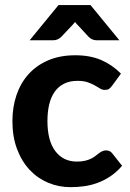

<svg xmlns="http://www.w3.org/2000/svg" viewBox="-20 -746 524 773"><path d="M431 -400.5Q425 -392.5 419 -388.2Q413 -384 402 -384Q392 -384 382.8 -389.8Q373.5 -395.5 361.5 -402.2Q349.5 -409 333 -414.8Q316.5 -420.5 292 -420.5Q261 -420.5 238.2 -409.2Q215.5 -398 200.5 -377Q185.5 -356 178.2 -326Q171 -296 171 -258.5Q171 -179.5 202.8 -137.5Q234.5 -95.5 289.5 -95.5Q308.5 -95.5 322.2 -98.8Q336 -102 346.2 -107Q356.5 -112 364 -118Q371.5 -124 378.2 -129Q385 -134 391.8 -137.2Q398.5 -140.5 407 -140.5Q423 -140.5 432 -128.5L471.5 -78.5Q449.5 -53 424.5 -36.2Q399.5 -19.5 372.8 -9.8Q346 0 318.5 3.8Q291 7.5 264 7.5Q216.5 7.5 174 -10.2Q131.5 -28 99.5 -62Q67.5 -96 48.8 -145.5Q30 -195 30 -258.5Q30 -315 46.5 -363.5Q63 -412 95 -447.5Q127 -483 174.2 -503.2Q221.5 -523.5 283.5 -523.5Q342.5 -523.5 387 -504.5Q431.5 -485.5 467 -449.5ZM460.5 -584H368.5Q360.5 -584 353 -586.8Q345.5 -589.5 337.5 -597L293.5 -644.5Q291 -647 288 -650.2Q285 -653.5 282.5 -657.5Q276.5 -650 271 -644.5L226 -597Q212 -584 195 -584H99.5L215.5 -725.5H344.5Z"/></svg>

Font: LatoLatin Heavy
Style: Regular
Weight: 800
Designer: Lukasz Dziedzic with Adam Twardoch and Botio Nikoltchev
Foundry: tyPoland Lukasz Dziedzic
Version: Version 2.015; 2015-08-06; http://www.latofonts.com/